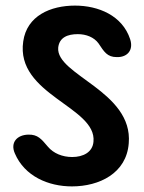

<svg xmlns="http://www.w3.org/2000/svg" viewBox="-20 -618 514 686"><path d="M81 -137C41 -136 16 -109 33 -70C68 12 153 48 237 48C335 48 432 1 440 -106C456 -292 179 -350 188 -448C192 -484 221 -496 258 -496C288 -496 316 -485 332 -463C352 -433 363 -414 397 -414H400C434 -414 458 -438 445 -478C417 -563 331 -598 248 -598C161 -598 76 -562 63 -470C35 -279 326 -237 314 -112C311 -74 277 -57 238 -57C203 -57 171 -70 151 -94C128 -121 115 -138 81 -137Z"/></svg>

Font: 寒蝉团圆体 Round
Style: Regular
Weight: 500
Designer: 寒蝉字型
Version: Version 2.700;Glyphs 3.1.1 (3135)